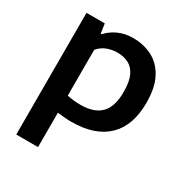

<svg xmlns="http://www.w3.org/2000/svg" viewBox="-178 -690 998 1046"><g transform="rotate(30 321.0 -167.0)"><path d="M70.5 220V-545.5H185.5L194 -486.5H200.5Q228 -517 268.8 -535.5Q309.5 -554 361 -554Q426 -554 480 -526.8Q534 -499.5 566.2 -440Q598.5 -380.5 598.5 -283.5Q598.5 -140 520.5 -65Q442.5 10 296 10Q272.5 10 249.5 8Q226.5 6 207.5 3.5V220ZM292 -95Q377 -95 419.2 -137.5Q461.5 -180 461.5 -273Q461.5 -337.5 444 -374.5Q426.5 -411.5 395.8 -427Q365 -442.5 324.5 -442.5Q292.5 -442.5 261.2 -430.8Q230 -419 207.5 -392V-104Q224.5 -100 247 -97.5Q269.5 -95 292 -95Z"/></g></svg>

Font: Encode Sans SemiExpanded SemiExpanded SemiBold
Style: Regular
Weight: 600
Width: 6
Designer: Multiple Designers
Foundry: Impallari Type
Version: Version 3.000; ttfautohint (v1.8.3) -l 8 -r 50 -G 200 -x 14 